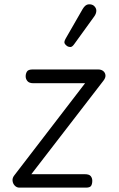

<svg xmlns="http://www.w3.org/2000/svg" viewBox="-20 -859 544 879"><path d="M69 0Q56.5 0 47.8 -9Q39 -18 37.5 -31Q36 -44 45 -55.5L369.5 -478H133Q113.5 -478 105.5 -487.8Q97.5 -497.5 97.5 -509.5Q97.5 -522 103.5 -531.5Q109.5 -541 129 -541H429.5Q443.5 -541 452.5 -533.8Q461.5 -526.5 462.8 -514.8Q464 -503 453.5 -489.5L123.5 -61.5H368Q388.5 -61.5 395.5 -52.5Q402.5 -43.5 402.5 -31.5Q402.5 -17.5 397.5 -8.8Q392.5 0 373.5 0ZM288 -647.5Q280 -652.5 276 -660Q272 -667.5 281 -683L358 -817Q370.5 -838.5 385.8 -839.2Q401 -840 410 -832.5Q421.5 -822 421 -809.2Q420.5 -796.5 412 -784.5L319.5 -656.5Q310.5 -644 302.8 -643.8Q295 -643.5 288 -647.5Z"/></svg>

Font: Edu NSW ACT Cursive
Style: Regular
Weight: 400
Designer: Tina and Corey Anderson, Eben Sorkin, Mirko Velimirovic
Foundry: Sorkin Type Co.
Version: Version 2.000